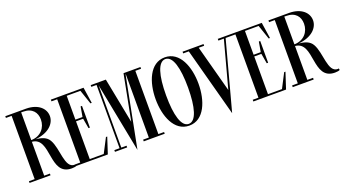

<svg xmlns="http://www.w3.org/2000/svg" viewBox="-58 -1271 3395 1893"><g transform="rotate(-20 1639.5 -325.0)"><path d="M515 -18C512 -17.2 507 -16.2 504 -16.2C399 -16.2 425 -217 366 -317C340.3 -362.2 289.6 -378.9 226.9 -384C371.1 -397.4 439 -475.4 439 -551C439 -632.9 366.6 -698.6 245 -700V-700H25V-682H85V-18H25V0H245V-18H185V-373.4C379.9 -357 229.5 8 467 8C490 8 510 4 518 -1ZM204 -682C302 -682 344 -623 344 -550C344 -464.6 285.2 -392.4 185 -391V-682Z M809.8 -18H663V-414H737.8L756 -309H770.5V-537H756L737.8 -432H663V-682H806.6L857.5 -532H871L846 -700H503V-682H563V-18H503V0H846L901 -168H887.5Z M1443 -682V-700H1265.5L1173.2 -223.5L1080 -700H921V-682H976V-18H921V0H1049V-18H994V-669.3L1136 58L1147.9 -3.1H1148L1280.5 -682.1H1283V-18.1H1223V-0.1H1443V-18.1H1383V-682.1Z M1700 -708C1542 -708 1475 -526 1475 -350C1475 -174 1542 8 1700 8C1858 8 1925 -174 1925 -350C1925 -526 1858 -708 1700 -708ZM1700 -10C1623 -10 1585 -142 1585 -350C1585 -558 1623 -690 1700 -690C1777 -690 1815 -558 1815 -350C1815 -142 1777 -10 1700 -10Z M2382.5 -700H2254.5V-682H2311.7L2179.7 -190.8L2047.8 -682H2105V-700H1885V-682H1943.8L2137 37L2189 -156V-156.3L2330.2 -682H2382.6Z M2679.8 -18H2533V-414H2607.8L2626 -309H2640.5V-537H2626L2607.8 -432H2533V-682H2676.6L2727.5 -532H2741L2716 -700H2373V-682H2433V-18H2373V0H2716L2771 -168H2757.5Z M3276 -18C3273 -17.2 3268 -16.2 3265 -16.2C3160 -16.2 3186 -217 3127 -317C3101.3 -362.2 3050.6 -378.9 2987.9 -384C3132.1 -397.4 3200 -475.4 3200 -551C3200 -632.9 3127.6 -698.6 3006 -700V-700H2786V-682H2846V-18H2786V0H3006V-18H2946V-373.4C3140.9 -357 2990.5 8 3228 8C3251 8 3271 4 3279 -1ZM2965 -682C3063 -682 3105 -623 3105 -550C3105 -464.6 3046.2 -392.4 2946 -391V-682Z"/></g></svg>

Font: Picaflor 24 pt
Style: Regular
Weight: 400
Designer: Ariel Martín Pérez
Foundry: Tunera Type Foundry
Version: Version 1.000;hotconv 1.0.109;makeotfexe 2.5.65596